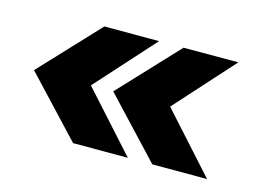

<svg xmlns="http://www.w3.org/2000/svg" viewBox="-56 -511 705 515"><g transform="rotate(15 296.0 -253.0)"><path d="M330 -91H178L26 -253L178 -415H330L184 -253ZM404 -253 550 -91H398L246 -253L398 -415H550Z"/></g></svg>

Font: Hind Mysuru
Style: Bold
Weight: 700
Designer: Manushi Parikh, Hitesh Malaviya
Foundry: Indian Type Foundry
Version: Version 0.703;PS 1.0;hotconv 1.0.86;makeotf.lib2.5.63406